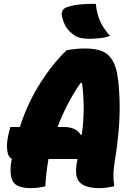

<svg xmlns="http://www.w3.org/2000/svg" viewBox="-20 -960 690 990"><path d="M214 0Q197 5 177 7.5Q157 10 140 10Q66 10 46.5 -24.5Q27 -59 39 -131Q40 -137 41 -142Q21 -150 17 -186.5Q13 -223 24 -268L33 -305H82Q124 -432 188.5 -533Q253 -634 324 -701Q374 -710 417 -710Q500 -710 535.5 -678.5Q571 -647 584 -581Q598 -500 597 -390Q596 -280 573 -136Q566 -96 565 -65.5Q564 -35 569 0Q529 10 492 10Q419 10 390 -21Q361 -52 379 -136L380 -140H230Q223 -101 219 -65.5Q215 -30 214 0ZM311 -305Q343 -305 364.5 -294Q386 -283 396 -265L402 -266Q412 -342 411.5 -406.5Q411 -471 403 -532L396 -533Q357 -477 327.5 -419Q298 -361 277 -305ZM474 -940Q479 -891 495 -853.5Q511 -816 547 -775Q523 -766 493.5 -763Q464 -760 441 -760Q391 -760 368 -775Q338 -794 321.5 -820Q305 -846 299 -880Q296 -894 302.5 -905.5Q309 -917 325 -923Q357 -934 397 -937.5Q437 -941 474 -940Z"/></svg>

Font: Recursive Sn Csl St Blk
Style: Italic
Weight: 900
Italic angle: -15°
Version: Version 1.079;hotconv 1.0.112;makeotfexe 2.5.65598; ttfautoh